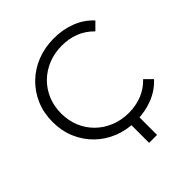

<svg xmlns="http://www.w3.org/2000/svg" viewBox="-229 -861 1173 1173"><g transform="rotate(-45 358.0 -274.5)"><path d="M424 6.4Q345.3 6.4 278.4 -20.1Q211.5 -46.6 162.2 -94.9Q112.8 -143.2 85.2 -208Q57.7 -272.9 57.7 -350Q57.7 -427.1 85.2 -492Q112.8 -556.8 162.4 -605.1Q212.1 -653.4 279 -679.9Q345.9 -706.4 424.6 -706.4Q501.5 -706.4 568.1 -680.7Q634.6 -655 681.3 -603.8L634.2 -556.9Q591.3 -600.7 539.1 -620.5Q486.9 -640.4 427.4 -640.4Q363.9 -640.4 309.9 -618.6Q255.8 -596.7 215.7 -557.5Q175.7 -518.2 153.6 -465.4Q131.5 -412.5 131.5 -350Q131.5 -287.5 153.6 -234.6Q175.7 -181.8 215.7 -142.5Q255.8 -103.3 309.9 -81.4Q363.9 -59.6 427.4 -59.6Q486.9 -59.6 539.1 -79.7Q591.3 -99.8 634.2 -144.1L681.3 -97.2Q634.6 -46 568.1 -19.8Q501.5 6.4 424 6.4ZM384.7 157.1V-18.5H453.4V157.1Z"/></g></svg>

Font: Montserrat Thin
Style: Regular
Weight: 100
Designer: Julieta Ulanovsky
Foundry: Julieta Ulanovsky
Version: Version 9.000